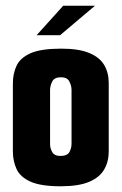

<svg xmlns="http://www.w3.org/2000/svg" viewBox="-20 -646 425 671"><path d="M192 5Q123 5 87 -11Q51 -27 38 -55Q25 -83 25 -117V-354Q25 -389 38 -416.5Q51 -444 87 -460Q123 -476 194 -476Q255 -476 291.5 -461Q328 -446 344 -419Q360 -392 360 -356V-117Q360 -81 344 -53.5Q328 -26 291.5 -10.5Q255 5 192 5ZM191 -101Q215 -101 222.5 -114.5Q230 -128 230 -144V-332Q230 -346 222.5 -361Q215 -376 193 -376Q170 -376 162.5 -361Q155 -346 155 -332V-142Q155 -128 162.5 -114.5Q170 -101 191 -101ZM108 -523 201 -626H312L190 -523Z"/></svg>

Font: Smooch Sans ExtraBold
Style: Regular
Weight: 800
Designer: Robert E. Leuschke
Foundry: Robert E. Leuschke
Version: Version 1.010